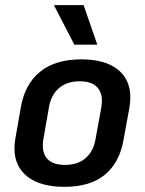

<svg xmlns="http://www.w3.org/2000/svg" viewBox="-20 -712 561 744"><path d="M36 -137Q36 -154 39 -172L61 -298Q77 -387 136 -434.5Q195 -482 295 -482Q387 -482 436 -443Q485 -404 485 -335Q485 -318 482 -298L459 -172Q444 -83 387 -35.5Q330 12 230 12Q137 12 86.5 -27.5Q36 -67 36 -137ZM350 -172 373 -298Q375 -314 375 -321Q375 -357 353.5 -377Q332 -397 289 -397Q239 -397 208.5 -370.5Q178 -344 170 -298L148 -172Q146 -163 146 -147Q146 -112 167.5 -92.5Q189 -73 232 -73Q282 -73 312 -99.5Q342 -126 350 -172ZM189 -692H304L357 -539H268Z"/></svg>

Font: KoHo SemiBold
Style: Italic
Weight: 600
Italic angle: -10°
Version: Version 1.000; ttfautohint (v1.6)